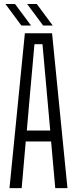

<svg xmlns="http://www.w3.org/2000/svg" viewBox="-20 -972 398 992"><path d="M29 0 108.5 -800H249L328.5 0H265.5L244 -241H113L92 0ZM118.5 -297.5H239.5L224.5 -464.5L199.5 -743.5H158L133 -464ZM203 -840 120 -951.5H170L252.5 -840ZM90.5 -840 8 -951.5H57.5L140.5 -840Z"/></svg>

Font: Big Shoulders Text Thin Light
Style: Regular
Weight: 300
Version: Version 2.002